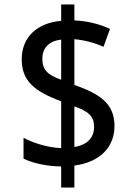

<svg xmlns="http://www.w3.org/2000/svg" viewBox="-20 -779 603 857"><path d="M253 -36V58H312V-40C427 -55 491 -123 491 -216C491 -317 427 -359 312 -400V-604C358 -600 402 -588 442 -570L471 -650C423 -672 372 -685 312 -688V-759H253V-686C147 -677 77 -614 77 -515C77 -419 131 -372 253 -327V-118C193 -120 128 -141 85 -164V-71C128 -50 188 -37 253 -36ZM253 -602V-423C191 -445 169 -469 169 -516C169 -564 197 -596 253 -602ZM312 -123V-304C376 -282 400 -259 400 -213C400 -166 372 -133 312 -123Z"/></svg>

Font: Noto Sans Mono SemiCondensed Medium
Style: Regular
Weight: 500
Width: 4
Designer: Monotype Design Team
Foundry: Monotype Imaging Inc.
Version: Version 2.014